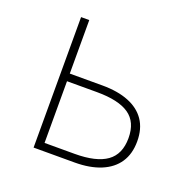

<svg xmlns="http://www.w3.org/2000/svg" viewBox="-93 -570 656 661"><g transform="rotate(20 235.0 -239.0)"><path d="M96 0V-478H126V-282H246Q302 -282 342 -266Q382 -250 403 -219Q424 -188 424 -142Q424 -96 403 -64.5Q382 -33 342 -16.5Q302 0 246 0ZM126 -28H236Q315 -28 353.5 -55.5Q392 -83 392 -142Q392 -201 353.5 -227.5Q315 -254 236 -254H126Z"/></g></svg>

Font: Source Sans 3 VF
Style: Regular
Weight: 200
Designer: Paul D. Hunt
Foundry: Adobe
Version: Version 3.046;hotconv 1.0.118;makeotfexe 2.5.65603